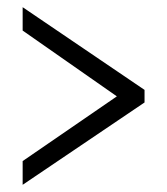

<svg xmlns="http://www.w3.org/2000/svg" viewBox="-20 -625 465 534"><path d="M43 -111V-177L305 -357L43 -540V-605L382 -375V-340Z"/></svg>

Font: Noto Serif Tamil ExtraCondensed
Style: Regular
Weight: 400
Width: 2
Designer: Indian Type Foundry, Tom Grace, and the Monotype Design Team
Foundry: Monotype Imaging Inc.
Version: Version 2.004